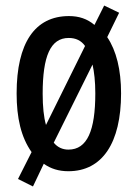

<svg xmlns="http://www.w3.org/2000/svg" viewBox="-20 -608 498 693"><path d="M417 -271C417 -356 400 -425 367 -474L410 -562L356 -588L321 -518C295 -540 265 -550 229 -550C106 -550 40 -453 40 -271C40 -182 56 -113 94 -59L45 38L99 65L138 -17C163 1 192 10 227 10C349 10 417 -92 417 -271ZM134 -270C134 -405 162 -471 228 -471C253 -471 273 -462 287 -442L146 -157C138 -185 134 -223 134 -270ZM324 -271C324 -137 295 -68 227 -68C206 -68 188 -76 174 -93L314 -375C320 -348 324 -314 324 -271Z"/></svg>

Font: Noto Sans Armenian ExtraCondensed Medium
Style: Regular
Weight: 500
Width: 2
Designer: Monotype Design Team
Foundry: Monotype Imaging Inc.
Version: Version 2.008